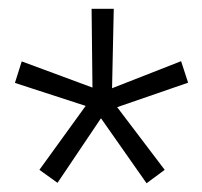

<svg xmlns="http://www.w3.org/2000/svg" viewBox="-20 -731 464 440"><path d="M176.3 -488.3 14.2 -541 29.8 -590.3 191.9 -530.3 189.9 -710.9H240.7L236.8 -528.8L395 -590.8L411.1 -541.5L248.5 -485.4L357.4 -341.8L315.9 -311L211.4 -460L111.8 -312L70.3 -341.8Z"/></svg>

Font: Roboto Light
Style: Regular
Weight: 300
Designer: Google
Version: Version 2.134; 2016; ttfautohint (v1.6)